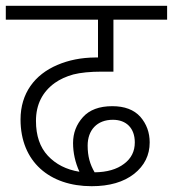

<svg xmlns="http://www.w3.org/2000/svg" viewBox="-20 -642 596 662"><path d="M295.9 0C357.4 0 406.2 -14.2 442.4 -42.5C478 -70.8 496.1 -106.9 496.1 -150.9C496.1 -185.1 485.4 -214.4 463.9 -239.3C441.9 -263.7 409.7 -275.9 367.2 -275.9C322.3 -275.9 288.6 -263.2 266.1 -238.3C243.2 -212.9 231.9 -183.1 231.9 -148.9C231.9 -115.2 239.3 -82 253.9 -49.8C208.5 -57.1 172.4 -75.7 145 -105C117.7 -134.3 104 -174.3 104 -225.1C104 -282.2 126.5 -325.2 168.9 -356C187 -368.7 208 -378.4 232.9 -385.3C257.8 -391.6 290.5 -395 332 -395H371.1V-574.2H556.2V-622.1H0V-574.2H317.9V-443.8H308.1C259.8 -443.4 216.3 -434.6 177.7 -418C99.6 -384.8 50.8 -320.3 50.8 -230C50.8 -84.5 150.9 0 295.9 0ZM282.2 -140.1C282.2 -193.4 314.5 -229 369.1 -229C415.5 -229 444.8 -200.2 444.8 -150.9C444.8 -120.1 432.6 -95.7 407.7 -77.1C382.8 -58.1 348.6 -48.3 306.2 -47.9C290 -75.7 282.2 -103.5 282.2 -140.1Z"/></svg>

Font: Noto Reveo Sans
Style: Regular
Weight: 300
Designer: Monotype Design Team
Foundry: Monotype Imaging Inc.
Version: Version 2.007